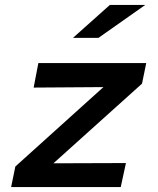

<svg xmlns="http://www.w3.org/2000/svg" viewBox="-20 -756 640 776"><path d="M25 0 42 -83 398 -404 116 -402 135 -501H571L554 -418L196 -96L489 -97L468 0ZM275 -603 424 -736H567L378 -603Z"/></svg>

Font: Red Hat Mono Medium
Style: Italic
Weight: 500
Italic angle: -12°
Monospace: yes
Designer: Pentagram, MCKL
Foundry: Pentagram, MCKL
Version: Version 1.023; ttfautohint (v1.8.3)